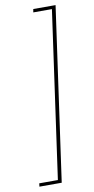

<svg xmlns="http://www.w3.org/2000/svg" viewBox="-99 -837 481 984"><g transform="rotate(-10 141.0 -345.0)"><path d="M266 -796 139 106H23L25 89H122L244 -779H147L150 -796Z"/></g></svg>

Font: Fira Sans Condensed Thin
Style: Italic
Weight: 250
Width: 3
Italic angle: -8°
Designer: Carrois Corporate & Edenspiekermann AG
Foundry: Carrois Corporate GbR & Edenspiekermann AG
Version: Version 4.203